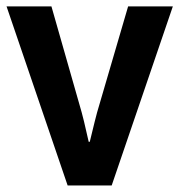

<svg xmlns="http://www.w3.org/2000/svg" viewBox="-20 -566 548 586"><path d="M186.4 0 0 -546.4H137L229.1 -223.7Q232.8 -212.6 250.7 -133.2H254Q272.4 -209.4 276.4 -223.1L371 -546.4H507.5L320.9 0Z"/></svg>

Font: Nokora
Style: Regular
Weight: 400
Designer: Danh Hong
Foundry: Danh Hong
Version: Version 9.000